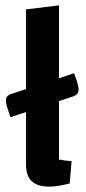

<svg xmlns="http://www.w3.org/2000/svg" viewBox="-20 -685 320 716"><path d="M273 -350Q273 -333 254 -326L200 -308V-90Q220 -86 247 -84L240 -1Q195 11 164 11Q120 11 98.5 -9Q77 -29 77 -72V-267L19 -248L9 -278Q2 -298 2 -311Q2 -328 21 -334L77 -353V-650L200 -665V-393L256 -412L267 -382Q273 -363 273 -350Z"/></svg>

Font: Changa Medium
Style: Regular
Weight: 500
Designer: Eduardo Rodriguez Tunni
Foundry: Eduardo Rodriguez Tunni
Version: Version 2.002; ttfautohint (v1.5) -l 8 -r 50 -G 150 -x 14 -H